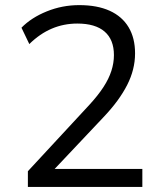

<svg xmlns="http://www.w3.org/2000/svg" viewBox="-20 -734 640 754"><path d="M89.5 0V-61.6L330.8 -322.1Q365 -359.3 386.1 -391.8Q407.3 -424.3 417.3 -455.4Q427.4 -486.4 427.4 -517.7Q427.4 -578.3 390.9 -609.9Q354.3 -641.5 283.7 -641.5Q230.4 -641.5 183.5 -621.6Q136.6 -601.7 95.1 -561L64.3 -625.2Q103.1 -664.8 163.7 -689.3Q224.3 -713.9 291.2 -713.9Q361.9 -713.9 410.8 -691.7Q459.6 -669.5 485 -627.1Q510.4 -584.7 510.4 -524.4Q510.4 -492.4 502.6 -461.6Q494.9 -430.8 479.4 -400.3Q463.9 -369.8 440.4 -337.7Q416.9 -305.7 384.4 -271.7L172 -46.6V-70.5H539V0Z"/></svg>

Font: Nunito Sans 12pt ExtraLight
Style: Regular
Weight: 200
Designer: Vernon Adams
Foundry: Vernon Adams
Version: Version 3.101;gftools[0.9.27]